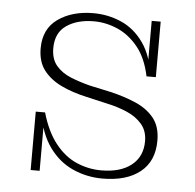

<svg xmlns="http://www.w3.org/2000/svg" viewBox="-43 -545 606 596"><g transform="rotate(5 260.0 -247.5)"><path d="M297 7Q248 7 204.5 -12.5Q161 -32 131 -73.5Q101 -115 90 -182H102Q119 -123 148 -86.5Q177 -50 214 -34Q251 -18 291 -18Q351 -18 385 -45Q419 -72 419 -120Q419 -152 401 -173Q383 -194 354 -206.5Q325 -219 292 -226L227 -241Q181 -251 146 -268Q111 -285 91 -311.5Q71 -338 71 -379Q71 -440 115 -471Q159 -502 225 -502Q271 -502 312 -484Q353 -466 381.5 -426Q410 -386 418 -321H406Q394 -378 366 -412Q338 -446 302 -461.5Q266 -477 229 -477Q177 -477 143.5 -454Q110 -431 110 -383Q110 -349 127.5 -328.5Q145 -308 173.5 -296.5Q202 -285 234 -277L299 -263Q342 -253 378 -237.5Q414 -222 435.5 -195.5Q457 -169 457 -125Q457 -61 414.5 -27Q372 7 297 7ZM73 0V-182H90L101 -163V0ZM418 -321 407 -340V-494H435V-321Z"/></g></svg>

Font: Montagu Slab 144pt ExtraLight
Style: Regular
Weight: 250
Version: Version 1.000